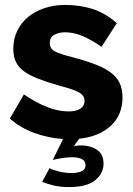

<svg xmlns="http://www.w3.org/2000/svg" viewBox="-20 -555 539 779"><path d="M181 127Q192 134 218 140.5Q244 147 271 147Q295 147 311 140Q327 133 327 115Q327 98 312 90.5Q297 83 273 83Q252 83 228.5 87Q205 91 194 94L236 9Q175 5 118 -16Q61 -37 20 -74L77 -172Q125 -139 170.5 -121Q216 -103 258 -103Q289 -103 306 -114Q323 -125 323 -146Q323 -167 301.5 -179.5Q280 -192 226 -206Q173 -221 136.5 -235Q100 -249 77 -266Q54 -283 44 -305Q34 -327 34 -357Q34 -397 50 -430Q66 -463 94 -486Q122 -509 160.5 -522Q199 -535 244 -535Q303 -535 354.5 -519Q406 -503 454 -461L392 -365Q347 -396 312 -410Q277 -424 244 -424Q218 -424 200 -413.5Q182 -403 182 -380Q182 -358 201.5 -347Q221 -336 274 -323Q330 -308 368.5 -293Q407 -278 431 -259.5Q455 -241 466 -217Q477 -193 477 -160Q477 -89 430 -45Q383 -1 301 8L280 38Q293 35 310 35Q346 35 373 52.5Q400 70 400 109Q400 149 366 176.5Q332 204 260 204Q225 204 198 197.5Q171 191 151 183Z"/></svg>

Font: Oxford Sans
Style: Regular
Weight: 800
Designer: Matt McInerney, Pablo Impallari, Rodrigo Fuenzalida
Foundry: Matt McInerney, Pablo Impallari, Rodrigo Fuenzalida
Version: Version 3.000g; ttfautohint (v1.5) -l 8 -r 28 -G 28 -x 14 -D